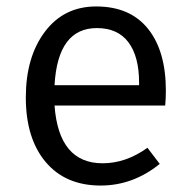

<svg xmlns="http://www.w3.org/2000/svg" viewBox="-20 -563 595 595"><path d="M494 -282Q494 -260 492 -236H149Q162 -57 298 -57Q370 -57 437 -105L475 -55Q392 12 292 12Q183 12 121.5 -61Q60 -134 60 -261Q60 -386 119 -464.5Q178 -543 278 -543Q383 -543 438.5 -474Q494 -405 494 -282ZM411 -299V-307Q411 -388 378 -432Q345 -476 280 -476Q159 -476 149 -299Z"/></svg>

Font: Sedus Text
Style: Regular
Weight: 400
Designer: TypeMates
Foundry: TypeMates, Runge Thomsen GbR
Version: Version 4.202;PS 004.202;hotconv 1.0.88;makeotf.lib2.5.64775